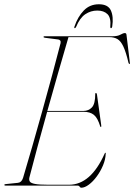

<svg xmlns="http://www.w3.org/2000/svg" viewBox="-22 -870 629 900"><path d="M342.5 0H3.5Q-1.5 0 -1.5 -3Q-1.5 -7 4.5 -7L62 -13Q79 -14.5 86 -36Q106.5 -104.5 129.8 -185.5Q153 -266.5 176.8 -351.8Q200.5 -437 222.5 -518.2Q244.5 -599.5 262 -668Q263.5 -676.5 259.8 -680.5Q256 -684.5 250.5 -685L188.5 -693Q182 -694 182 -697Q182 -700 186 -700H505Q529.5 -700 542.5 -707.5Q555.5 -715 563.5 -715Q570.5 -715 571 -706L586.5 -578Q588 -570 585.5 -570Q582.5 -570 580.5 -575Q568.5 -626 556.2 -652Q544 -678 528.2 -687Q512.5 -696 490 -696H299Q249 -525 200 -350H369.5Q393 -350 408.8 -366.5Q424.5 -383 424.5 -430Q424.5 -434 427.5 -434Q431.5 -434 432.5 -427L452.5 -283Q453 -275.5 452 -275Q449.5 -274 448 -277Q436 -317 418.2 -331.5Q400.5 -346 369.5 -346H199Q175 -260.5 153.8 -181.8Q132.5 -103 116 -39Q113 -27 117.8 -19.2Q122.5 -11.5 142.2 -7.8Q162 -4 203.5 -4H301.5Q403.5 -4 468.5 -150Q470.5 -154 472 -154Q474.5 -154 473.5 -149Q472.5 -122.5 460.8 -94.5Q449 -66.5 431.5 -42.8Q414 -19 394.5 -4.5Q375 10 359 10Q354 10 351.2 5Q348.5 0 342.5 0ZM434 -820.5Q403.5 -820.5 378 -803.5Q352.5 -786.5 335 -744.5Q332 -738 328.5 -738Q324.5 -738 327 -745.5Q342.5 -791.5 370.8 -820.8Q399 -850 441.5 -850Q484.5 -850 497.8 -820.8Q511 -791.5 504 -745.5Q502.5 -738 498.5 -738Q494.5 -738 495 -744.5Q499 -786.5 482 -803.5Q465 -820.5 434 -820.5Z"/></svg>

Font: Fraunces 144pt Thin
Style: Italic
Weight: 100
Italic angle: -16°
Version: Version 1.000;[b76b70a41]